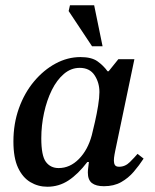

<svg xmlns="http://www.w3.org/2000/svg" viewBox="-20 -697 590 730"><path d="M160 13Q125 13 95.5 -4.5Q66 -22 48.5 -59.5Q31 -97 31 -159Q31 -227 52 -285.5Q73 -344 109.5 -387.5Q146 -431 191.5 -455.5Q237 -480 286 -480Q328 -480 350.5 -464Q373 -448 389 -426H393L430 -472H491L418 -123Q418 -123 415.5 -110Q413 -97 413 -86Q413 -76 417 -69.5Q421 -63 433 -63Q456 -63 474 -81Q492 -99 503 -112L526 -94Q509 -68 488.5 -44Q468 -20 440.5 -4.5Q413 11 375 11Q345 11 329.5 -1Q314 -13 314 -41Q314 -50 315.5 -60Q317 -70 318 -81H312Q277 -35 240.5 -11Q204 13 160 13ZM203 -58Q246 -58 280 -92.5Q314 -127 329 -183Q334 -203 341 -233.5Q348 -264 353 -295Q358 -326 358 -347Q358 -383 339.5 -411Q321 -439 283 -439Q250 -439 223 -416Q196 -393 177 -354.5Q158 -316 147.5 -268Q137 -220 137 -171Q137 -105 154.5 -81.5Q172 -58 203 -58ZM370 -521H330L241 -655L246 -677H338Z"/></svg>

Font: STIX Two Text Medium
Style: Italic
Weight: 500
Italic angle: -12°
Designer: Ross Mills, John Hudson & Paul Hanslow, Tiro Typeworks Ltd; with prior portions MicroPress Inc. and Coen Hoffman, Elsevi
Foundry: Tiro Typeworks Ltd
Version: Version 2.13 b171